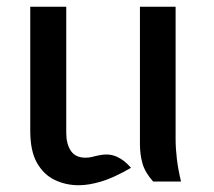

<svg xmlns="http://www.w3.org/2000/svg" viewBox="-20 -537 634 568"><path d="M213 11Q175 11 142.2 -4.5Q109.5 -20 89.5 -55Q69.5 -90 69.5 -150V-517H176V-143.5Q176 -111.5 189.5 -91Q203 -70.5 233 -70.5Q244.5 -70.5 253.2 -73Q262 -75.5 275.5 -78Q303.5 -83.5 326 -73.2Q348.5 -63 367.5 -40.5Q315.5 -10.5 278.8 0.2Q242 11 213 11ZM433 0Q409 -27 401.5 -53.5Q394 -80 394 -110V-517H499.5V-126Q499.5 -98.5 503.2 -67Q507 -35.5 515.5 0Z"/></svg>

Font: Expletus Sans Medium
Style: Regular
Weight: 500
Version: Version 7.500